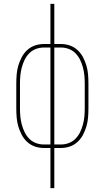

<svg xmlns="http://www.w3.org/2000/svg" viewBox="-20 -755 540 990"><path d="M240 215V8H206Q182 8 160 0.5Q138 -7 120.5 -23Q103 -39 92 -60Q81 -81 74.5 -103Q68 -125 66 -148.5Q64 -172 64 -195V-325Q64 -348 66 -371.5Q68 -395 74.5 -417Q81 -439 92 -460Q103 -481 120.5 -497Q138 -513 160 -520.5Q182 -528 206 -528H240V-735H260V-528H295Q318 -528 340 -520.5Q362 -513 379.5 -497Q397 -481 408 -460Q419 -439 425.5 -417Q432 -395 434 -371.5Q436 -348 436 -325V-195Q436 -172 434 -148.5Q432 -125 425.5 -103Q419 -81 408 -60Q397 -39 379.5 -23Q362 -7 340 0.5Q318 8 295 8H260V215ZM206 -10H240V-510H206Q185 -510 165 -502.5Q145 -495 130.5 -480Q116 -465 107 -446.5Q98 -428 92.5 -407.5Q87 -387 85 -366.5Q83 -346 83 -325V-195Q83 -174 85 -153.5Q87 -133 92.5 -112.5Q98 -92 107 -73.5Q116 -55 130.5 -40Q145 -25 165 -17.5Q185 -10 206 -10ZM260 -10H295Q315 -10 335 -17.5Q355 -25 369.5 -40Q384 -55 393 -73.5Q402 -92 407.5 -112.5Q413 -133 415 -153.5Q417 -174 417 -195V-325Q417 -346 415 -366.5Q413 -387 407.5 -407.5Q402 -428 393 -446.5Q384 -465 369.5 -480Q355 -495 335 -502.5Q315 -510 295 -510H260Z"/></svg>

Font: Zed Mono Thin
Style: Regular
Weight: 100
Monospace: yes
Designer: Belleve Invis
Foundry: Belleve Invis
Version: Version 1.0.0; ttfautohint (v1.8.4)